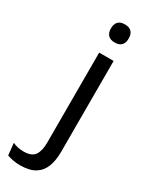

<svg xmlns="http://www.w3.org/2000/svg" viewBox="-280 -713 728 933"><g transform="rotate(30 84.0 -246.0)"><path d="M80.5 -66.5V-488H161.5V-66.5ZM121 -568Q96 -568 83.5 -581.2Q71 -594.5 71 -617.5V-620Q71 -643.5 83.5 -656.5Q96 -669.5 121 -669.5Q146 -669.5 158.2 -656.5Q170.5 -643.5 170.5 -620V-617.5Q170.5 -594 158.2 -581Q146 -568 121 -568ZM20.5 178.5Q-0.5 178.5 -19.8 174.8Q-39 171 -52.5 166L-59.5 99Q-45.5 105.5 -30.2 108.8Q-15 112 2 112Q47 112 63.8 87.8Q80.5 63.5 80.5 18V-136.5H161.5V22Q161.5 71 147.8 106Q134 141 103.2 159.8Q72.5 178.5 20.5 178.5Z"/></g></svg>

Font: Anek Odia
Style: Regular
Weight: 400
Designer: Yesha Goshar & Mahesh Sahu (Odia), Yesha Goshar (Latin)
Foundry: Ek Type
Version: Version 1.003